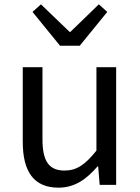

<svg xmlns="http://www.w3.org/2000/svg" viewBox="-20 -853 647 886"><path d="M250 13C325 13 379 -26 430 -85H433L440 0H516V-543H425V-158C373 -93 334 -66 278 -66C206 -66 176 -109 176 -210V-543H85V-199C85 -61 136 13 250 13ZM257 -642H348L475 -798L436 -833L305 -706H301L169 -833L130 -798Z"/></svg>

Font: Source Han Sans TC
Style: Regular
Weight: 400
Designer: Ryoko NISHIZUKA 西塚涼子 (kana, bopomofo & ideographs); Paul D. Hunt (Latin, Greek & Cyrillic); Sandoll Communications 산돌커뮤니
Foundry: Adobe
Version: Version 2.002;hotconv 1.0.116;makeotfexe 2.5.65601